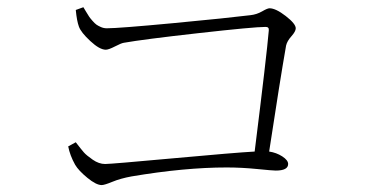

<svg xmlns="http://www.w3.org/2000/svg" viewBox="-20 -622 1040 543"><path d="M194.3 -593.8 215.8 -601.6Q216.8 -599.6 223.1 -589.4Q229.5 -579.1 231.9 -575.2Q234.4 -571.3 241.2 -563.5Q248 -555.7 252.9 -552.2Q257.8 -548.8 265.6 -545.4Q273.4 -542 282.2 -542Q315.4 -542 470.7 -556.6Q626 -571.3 688.5 -579.1Q706.1 -581.1 721.2 -589.8Q736.3 -598.6 742.2 -598.6Q759.8 -598.6 788.1 -576.7Q816.4 -554.7 816.4 -542Q816.4 -533.2 804.2 -519.5Q792 -505.9 789.1 -493.2Q771.5 -392.6 741.2 -193.4Q761.7 -190.4 778.3 -179.7Q794.9 -168.9 794.9 -158.2Q794.9 -139.6 759.8 -139.6Q751 -139.6 707 -144Q663.1 -148.4 621.1 -148.4Q502 -148.4 351.6 -123Q320.3 -117.2 297.9 -107.9Q275.4 -98.6 267.6 -98.6Q252 -98.6 227.1 -119.1Q202.1 -139.6 192.4 -156.2Q177.7 -182.6 172.9 -208L194.3 -219.7Q210 -199.2 217.3 -190.9Q224.6 -182.6 242.2 -170.4Q259.8 -158.2 277.3 -158.2Q293.9 -158.2 469.7 -174.3Q645.5 -190.4 700.2 -193.4Q734.4 -466.8 740.2 -536.1Q741.2 -545.9 731.4 -545.9Q698.2 -545.9 541.5 -528.3Q384.8 -510.7 330.1 -501Q323.2 -500 305.2 -490.7Q287.1 -481.4 279.3 -481.4Q261.7 -481.4 235.4 -505.9Q209 -530.3 203.1 -546.9Q197.3 -562.5 194.3 -593.8Z"/></svg>

Font: GenYoMin TW TTF ExtraLight
Style: Regular
Weight: 250
Version: Version 1.300